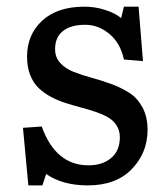

<svg xmlns="http://www.w3.org/2000/svg" viewBox="-20 -541 492 575"><path d="M64.9 14.2 48.8 -158.2 105 -162.1Q146.5 -45.9 245.1 -45.9Q287.1 -45.9 313 -67.9Q338.9 -89.8 338.9 -129.9Q338.9 -149.9 329.3 -165Q319.8 -180.2 303.7 -189.5Q287.6 -198.7 266.8 -205.8Q246.1 -212.9 222.9 -219Q199.7 -225.1 176.8 -232.4Q153.8 -239.7 133.1 -250.7Q112.3 -261.7 96.2 -276.9Q80.1 -292 70.6 -315.9Q61 -339.8 61 -371.1Q61 -437.5 106.4 -479.2Q151.9 -521 232.9 -521Q264.2 -521 294.4 -511.5Q324.7 -502 342.8 -486.8L351.1 -521H395L408.2 -357.9L351.1 -362.8Q340.8 -411.6 307.9 -439.2Q274.9 -466.8 234.9 -466.8Q192.4 -466.8 168.7 -448.2Q145 -429.7 145 -394Q145 -369.1 160.4 -352.3Q175.8 -335.4 200.2 -325.9Q224.6 -316.4 253.9 -308.3Q283.2 -300.3 312.7 -289.6Q342.3 -278.8 366.7 -263.4Q391.1 -248 406.5 -219.7Q421.9 -191.4 421.9 -151.9Q421.9 -83.5 374.8 -34.7Q327.6 14.2 243.2 14.2Q167 14.2 118.2 -20L106.9 14.2Z"/></svg>

Font: Literata Book
Style: Regular
Weight: 400
Designer: Latin by Veronika Burian and Jose Scaglione. Greek by Irene Vlachou. Cyrillic by Vera Evstafieva
Foundry: TypeTogether
Version: Version 2.003;PS 002.003;hotconv 1.0.88;makeotf.lib2.5.64775